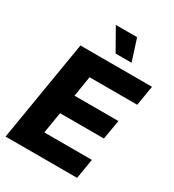

<svg xmlns="http://www.w3.org/2000/svg" viewBox="-221 -1075 1090 1201"><g transform="rotate(30 323.5 -475.0)"><path d="M9.3 0 129.9 -727.5H647L623 -584H278.8L254.9 -437H571.8L548.3 -296.9H231.4L206.1 -143.6H549.8L525.9 0ZM345.7 -793.9 257.3 -949.7H411.1L460.9 -793.9Z"/></g></svg>

Font: Inter 20pt ExtraBold
Style: Italic
Weight: 800
Italic angle: -9.3988°
Version: Version 4.001;git-66647c0bb